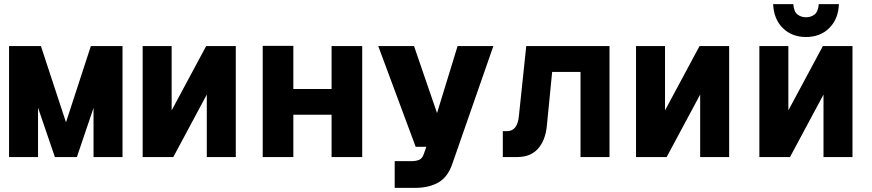

<svg xmlns="http://www.w3.org/2000/svg" viewBox="-20 -764 4240 934"><path d="M24 0V-540H179L301 -169L422 -540H576V0H435V-239L354 0H247L165 -240V0Z M674 0V-540H815V-227L983 -540H1127V0H986V-304L823 0Z M1258 0V-541H1407V-331H1593V-540H1742V0H1593V-206H1407V0Z M1900 150V20H1980Q2005 20 2020 13Q2035 6 2042 -16L2054 -50H2002L1820 -540H1994L2106 -214L2206 -540H2380L2180 34Q2158 98 2112 124Q2066 150 1998 150Z M2426 0V-126H2446Q2497 -126 2504 -198L2540 -540H2945V0H2804V-414H2666L2640 -150Q2633 -81 2597 -40.5Q2561 0 2495 0Z M3074 0V-540H3215V-227L3383 -540H3527V0H3386V-304L3223 0Z M3674 0V-540H3815V-227L3983 -540H4127V0H3986V-304L3823 0ZM3901 -584Q3832 -584 3788 -627.5Q3744 -671 3741 -744H3839Q3842 -707 3859.5 -693.5Q3877 -680 3901 -680Q3925 -680 3942.5 -693.5Q3960 -707 3963 -744H4061Q4058 -671 4014 -627.5Q3970 -584 3901 -584Z"/></svg>

Font: Geist Mono Black
Style: Regular
Weight: 900
Monospace: yes
Designer: Basement.studio, Andrés Briganti, Mateo Zaragoza
Foundry: Basement.studio, Vercel, Andrés Briganti, Guido Ferreyra, Mateo Zaragoza
Version: Version 1.500; ttfautohint (v1.8.4.7-5d5b)